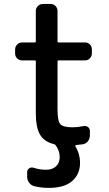

<svg xmlns="http://www.w3.org/2000/svg" viewBox="-20 -710 540 950"><path d="M89.8 -411.1Q75.2 -411.1 64.9 -420.9Q54.7 -430.7 54.7 -446.3V-464.8Q54.7 -479.5 64.9 -489.7Q75.2 -500 89.8 -500H153.3Q157.2 -500 157.2 -504.9V-655.3Q157.2 -669.9 167.5 -680.2Q177.7 -690.4 193.4 -690.4H230.5Q245.1 -690.4 254.9 -680.2Q264.6 -669.9 264.6 -655.3V-504.9Q264.6 -500 269.5 -500H400.4Q415 -500 424.8 -490.2Q434.6 -480.5 434.6 -464.8V-446.3Q434.6 -431.6 424.8 -421.4Q415 -411.1 400.4 -411.1H269.5Q264.6 -411.1 264.6 -406.2V-169.9Q264.6 -111.3 278.3 -95.7Q292 -80.1 339.8 -80.1Q365.2 -80.1 391.6 -85.9Q404.3 -88.9 414.6 -82Q424.8 -75.2 424.8 -61.5V-40Q424.8 -24.4 415.5 -11.7Q406.2 1 389.6 3.9Q377 5.9 355.5 7.8Q354.5 7.8 353 9.8Q351.6 11.7 352.5 12.7Q376 51.8 376 96.7Q376 151.4 337.4 185.5Q298.8 219.7 221.7 219.7Q183.6 219.7 148.4 210.9Q133.8 207 124 193.8Q114.3 180.7 114.3 165V141.6Q114.3 129.9 124 123Q133.8 116.2 146.5 120.1Q175.8 129.9 207.5 129.9Q239.3 129.9 257.3 112.8Q275.4 95.7 275.4 67.4Q275.4 34.2 253.9 6.8Q252 4.9 246.1 2.9Q198.2 -8.8 177.7 -44.4Q157.2 -80.1 157.2 -150.4V-406.2Q157.2 -411.1 153.3 -411.1Z"/></svg>

Font: Rounded-L Mgen+ 1m medium
Style: Regular
Weight: 500
Designer: [Source Han Sans]
Ryoko NISHIZUKA  (kana & ideographs); Paul D. Hunt (Latin, Greek & Cyrillic); Wenlong ZHANG  (bopomofo
Version: Version 1.059.20150602